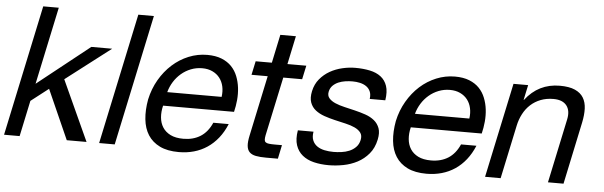

<svg xmlns="http://www.w3.org/2000/svg" viewBox="-51 -873 3285 1044"><g transform="rotate(5 1591.5 -351.5)"><path d="M231.9 -713.9 142.1 -291 426.8 -517.1H540.5L295.4 -329.1L445.8 0H337.9L217.8 -270L122.1 -195.8L80.6 0H-4.4L147 -713.9Z M751 -713.9 599.6 0H514.6L666 -713.9Z M1207.5 -164.1Q1189.5 -120.6 1163.3 -87.6Q1137.2 -54.7 1104.2 -32.7Q1071.3 -10.7 1032.5 0.2Q993.7 11.2 949.7 11.2Q887.7 11.2 846.2 -9Q804.7 -29.3 781.7 -65.2Q758.8 -101.1 753.7 -150.9Q748.5 -200.7 759.3 -259.8Q772 -318.4 800.5 -367.7Q829.1 -417 868.9 -452.9Q908.7 -488.8 957.5 -508.8Q1006.3 -528.8 1059.1 -528.8Q1105 -528.8 1137.7 -515.6Q1170.4 -502.4 1191.9 -480Q1213.4 -457.5 1225.1 -427.7Q1236.8 -397.9 1240.7 -365.2Q1244.6 -332.5 1241.5 -298.3Q1238.3 -264.2 1230.5 -232.9H843.3Q835 -199.2 837.6 -168.5Q840.3 -137.7 855.2 -114.3Q870.1 -90.8 897.9 -76.9Q925.8 -63 968.3 -63Q1022.5 -63 1061.8 -87.9Q1101.1 -112.8 1123.5 -164.1ZM1156.2 -308.1Q1160.6 -338.4 1154.8 -365Q1148.9 -391.6 1133.5 -411.4Q1118.2 -431.2 1094 -442.6Q1069.8 -454.1 1038.1 -454.1Q1005.4 -454.1 976.3 -442.6Q947.3 -431.2 923.8 -411.1Q900.4 -391.1 884 -364.7Q867.7 -338.4 859.4 -308.1Z M1600.1 -517.1 1584 -441.9H1481L1412.6 -121.1Q1409.7 -106 1410.2 -96.9Q1410.6 -87.9 1416.5 -83Q1422.4 -78.1 1434.6 -76.7Q1446.8 -75.2 1466.8 -75.2H1505.9L1490.2 0H1425.3Q1392.1 0 1369.6 -4.4Q1347.2 -8.8 1335 -21Q1322.8 -33.2 1320.6 -55.2Q1318.4 -77.1 1326.2 -112.8L1396 -441.9H1307.6L1323.7 -517.1H1412.1L1444.8 -671.9H1529.8L1497.1 -517.1Z M1670.4 -163.1Q1665.5 -134.8 1673.6 -115.5Q1681.6 -96.2 1698.5 -84.5Q1715.3 -72.8 1738.8 -67.9Q1762.2 -63 1788.1 -63Q1808.1 -63 1830.8 -65.9Q1853.5 -68.8 1873.5 -77.1Q1893.6 -85.4 1908.9 -100.6Q1924.3 -115.7 1929.7 -140.1Q1935.1 -165 1923.6 -180.4Q1912.1 -195.8 1890.6 -205.8Q1869.1 -215.8 1840.1 -222.4Q1811 -229 1780.8 -236.1Q1750.5 -243.2 1722.4 -252.9Q1694.3 -262.7 1673.8 -278.8Q1653.3 -294.9 1644.3 -319.8Q1635.3 -344.7 1643.1 -381.8Q1651.4 -420.9 1674.6 -448.7Q1697.8 -476.6 1729.2 -494.4Q1760.7 -512.2 1796.9 -520.5Q1833 -528.8 1867.2 -528.8Q1910.6 -528.8 1946.5 -521.2Q1982.4 -513.7 2006.6 -495.1Q2030.8 -476.6 2041.3 -445.6Q2051.8 -414.6 2044.4 -367.2H1959.5Q1962.9 -392.1 1955.3 -408.7Q1947.8 -425.3 1933.1 -435.3Q1918.5 -445.3 1898.9 -449.7Q1879.4 -454.1 1858.4 -454.1Q1839.4 -454.1 1819.1 -451.2Q1798.8 -448.2 1781.2 -440.7Q1763.7 -433.1 1751 -420.4Q1738.3 -407.7 1733.9 -388.2Q1729 -365.7 1741.5 -351.3Q1753.9 -336.9 1776.1 -327.4Q1798.3 -317.9 1827.1 -311.3Q1856 -304.7 1883.8 -297.9Q1914.6 -290.5 1942.9 -280.8Q1971.2 -271 1991.5 -254.4Q2011.7 -237.8 2020.8 -212.9Q2029.8 -188 2022 -150.9Q2012.2 -104 1985.8 -72.8Q1959.5 -41.5 1924.1 -22.9Q1888.7 -4.4 1847.9 3.4Q1807.1 11.2 1767.6 11.2Q1724.1 11.2 1687 2.2Q1649.9 -6.8 1624.5 -27.6Q1599.1 -48.3 1587.9 -81.5Q1576.7 -114.7 1585 -163.1Z M2559.6 -164.1Q2541.5 -120.6 2515.4 -87.6Q2489.3 -54.7 2456.3 -32.7Q2423.3 -10.7 2384.5 0.2Q2345.7 11.2 2301.8 11.2Q2239.7 11.2 2198.2 -9Q2156.7 -29.3 2133.8 -65.2Q2110.8 -101.1 2105.7 -150.9Q2100.6 -200.7 2111.3 -259.8Q2124 -318.4 2152.6 -367.7Q2181.2 -417 2220.9 -452.9Q2260.7 -488.8 2309.6 -508.8Q2358.4 -528.8 2411.1 -528.8Q2457 -528.8 2489.7 -515.6Q2522.5 -502.4 2543.9 -480Q2565.4 -457.5 2577.1 -427.7Q2588.9 -397.9 2592.8 -365.2Q2596.7 -332.5 2593.5 -298.3Q2590.3 -264.2 2582.5 -232.9H2195.3Q2187 -199.2 2189.7 -168.5Q2192.4 -137.7 2207.3 -114.3Q2222.2 -90.8 2250 -76.9Q2277.8 -63 2320.3 -63Q2374.5 -63 2413.8 -87.9Q2453.1 -112.8 2475.6 -164.1ZM2508.3 -308.1Q2512.7 -338.4 2506.8 -365Q2501 -391.6 2485.6 -411.4Q2470.2 -431.2 2446 -442.6Q2421.9 -454.1 2390.1 -454.1Q2357.4 -454.1 2328.4 -442.6Q2299.3 -431.2 2275.9 -411.1Q2252.4 -391.1 2236.1 -364.7Q2219.7 -338.4 2211.4 -308.1Z M2811 -517.1 2793.5 -435.1H2795.4Q2867.2 -528.8 2983.4 -528.8Q3034.7 -528.8 3065.9 -514.9Q3097.2 -501 3112.3 -476.1Q3127.4 -451.2 3128.7 -416.5Q3129.9 -381.8 3121.1 -339.8L3049.3 0H2964.4L3038.6 -350.1Q3048.8 -398.4 3026.6 -426.3Q3004.4 -454.1 2955.1 -454.1Q2916.5 -454.1 2885.3 -441.9Q2854 -429.7 2830.3 -408Q2806.6 -386.2 2791 -356.4Q2775.4 -326.7 2768.1 -292L2706.1 0H2621.1L2731 -517.1Z"/></g></svg>

Font: XB Khoramshahr
Style: Italic
Weight: 400
Italic angle: -12°
Designer: Behnam
Foundry: Irmug
Version: Version 8.005 2009